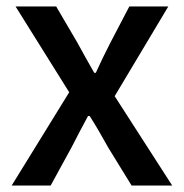

<svg xmlns="http://www.w3.org/2000/svg" viewBox="-20 -571 566 591"><path d="M16 0H136L200 -117C217 -150 234 -183 251 -214H256C276 -183 295 -149 313 -117L385 0H510L333 -275L498 -551H378L320 -440C304 -409 289 -378 275 -347H270C252 -378 235 -409 218 -440L153 -551H28L193 -287Z"/></svg>

Font: Noto Sans CJK HK Medium
Style: Regular
Weight: 500
Designer: Ryoko NISHIZUKA 西塚涼子 (kana, bopomofo & ideographs); Paul D. Hunt (Latin, Greek & Cyrillic); Sandoll Communications 산돌커뮤니
Foundry: Adobe
Version: Version 2.004;hotconv 1.0.118;makeotfexe 2.5.65603